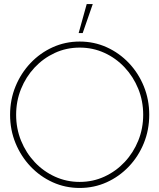

<svg xmlns="http://www.w3.org/2000/svg" viewBox="-20 -919 790 952"><path d="M375 13Q304 13 241.5 -15.2Q179 -43.5 131.5 -93.5Q84 -143.5 57 -209.2Q30 -275 30 -350Q30 -425 57 -490.8Q84 -556.5 131.5 -606.5Q179 -656.5 241.5 -684.8Q304 -713 375 -713Q446.5 -713 509 -684.8Q571.5 -656.5 619 -606.5Q666.5 -556.5 693.2 -490.8Q720 -425 720 -350Q720 -275 693.2 -209.2Q666.5 -143.5 619 -93.5Q571.5 -43.5 509 -15.2Q446.5 13 375 13ZM375 -17Q441 -17 498.2 -43.5Q555.5 -70 598.5 -116Q641.5 -162 665.8 -222.2Q690 -282.5 690 -350Q690 -418.5 665.5 -478.8Q641 -539 597.8 -585Q554.5 -631 497.5 -657Q440.5 -683 375 -683Q309 -683 251.8 -656.5Q194.5 -630 151.5 -584Q108.5 -538 84.2 -477.8Q60 -417.5 60 -350Q60 -281.5 84.5 -221.2Q109 -161 152.2 -115Q195.5 -69 252.8 -43Q310 -17 375 -17ZM370 -755 410 -899H440L390 -755Z"/></svg>

Font: Urbanist Thin
Style: Regular
Weight: 100
Designer: Corey Hu
Foundry: Corey Hu
Version: Version 1.330; ttfautohint (v1.8.4.7-5d5b)